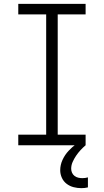

<svg xmlns="http://www.w3.org/2000/svg" viewBox="-20 -755 540 998"><path d="M75 0V-55H220V-680H75V-735H425V-680H280V-55H425V0ZM403 223Q383 223 363 218Q343 213 326.5 200.5Q310 188 301.5 169Q293 150 293 130Q293 102 305 76Q317 50 336 29.5Q355 9 377.5 -7.5Q400 -24 425 -37V0Q411 12 398.5 25.5Q386 39 375.5 54.5Q365 70 357.5 87Q350 104 350 122Q350 133 354.5 143Q359 153 367.5 159.5Q376 166 386.5 168.5Q397 171 408 171Q416 171 423 170Q430 169 437 167V219Q429 221 420.5 222Q412 223 403 223Z"/></svg>

Font: Iosevka Light
Style: Regular
Weight: 300
Monospace: yes
Designer: Belleve Invis
Foundry: Belleve Invis
Version: Version 32.5.0; ttfautohint (v1.8.4)